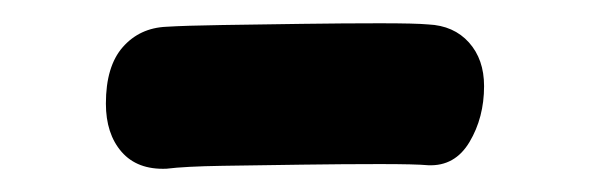

<svg xmlns="http://www.w3.org/2000/svg" viewBox="-20 -405 511 165"><path d="M123 -260Q98 -259 84.5 -274.5Q71 -290 71 -316Q71 -348 85.5 -364.5Q100 -381 123 -382Q139 -383 171 -383.5Q203 -384 239.5 -384.5Q276 -385 306.5 -385Q337 -385 348 -384Q370 -383 383 -368.5Q396 -354 396 -331Q396 -304 383.5 -283Q371 -262 348 -263Q337 -264 306.5 -264Q276 -264 239.5 -263.5Q203 -263 171 -262.5Q139 -262 123 -260Z"/></svg>

Font: Playpen Sans SemiBold
Style: Regular
Weight: 600
Designer: Laura Meseguer, Veronika Burian, José Scaglione
Foundry: TypeTogether
Version: Version 1.001